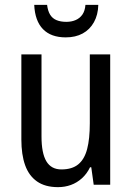

<svg xmlns="http://www.w3.org/2000/svg" viewBox="-20 -761 545 791"><path d="M434 -537V0H366L356 -72H351Q338 -45 317.5 -26.5Q297 -8 272 1Q247 10 219 10Q166 10 132.5 -13.5Q99 -37 83.5 -80.5Q68 -124 68 -186V-537H151V-199Q151 -130 171 -96.5Q191 -63 233 -63Q277 -63 302.5 -84Q328 -105 339 -147Q350 -189 350 -253V-537ZM385 -741Q384 -700 367 -669.5Q350 -639 320.5 -623Q291 -607 251 -607Q190 -607 157 -641Q124 -675 121 -741H174Q177 -716 186.5 -700.5Q196 -685 213 -678Q230 -671 253 -671Q275 -671 292 -678.5Q309 -686 319.5 -701Q330 -716 332 -741Z"/></svg>

Font: Noto Sans Arabic Condensed
Style: Regular
Weight: 400
Width: 3
Designer: Monotype Design Team, Nadine Chahine, Nizar Qandah and Khaled Hosny
Foundry: Monotype Imaging Inc.
Version: Version 2.012